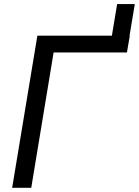

<svg xmlns="http://www.w3.org/2000/svg" viewBox="-20 -898 665 918"><path d="M502 -649.4 540 -878.4H624.5L586.4 -649.4ZM600.6 -727.5 586.9 -647H236.3L129.4 0H38.1L158.7 -727.5Z"/></svg>

Font: Inter 20pt
Style: Italic
Weight: 400
Italic angle: -9.3988°
Version: Version 4.001;git-66647c0bb